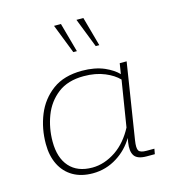

<svg xmlns="http://www.w3.org/2000/svg" viewBox="-96 -688 703 778"><g transform="rotate(-15 256.0 -299.0)"><path d="M199 10Q151 10 116.5 -10Q82 -30 63.5 -67Q45 -104 45 -154Q45 -219 68 -275.5Q91 -332 139 -367.5Q187 -403 263 -403Q316 -403 356 -386Q392 -370 412 -349L419 -393H448L398 -75Q393 -43 399.5 -32.5Q406 -22 432 -22H465L461 0H427Q388 0 375.5 -19Q363 -38 369 -75L372 -92Q345 -47 302 -20Q255 10 199 10ZM203 -13Q254 -13 303 -46Q348 -77 378 -134L409 -327Q388 -349 352 -364Q314 -380 264 -380Q197 -380 155 -347.5Q113 -315 93.5 -264Q74 -213 74 -156Q74 -88 107.5 -50.5Q141 -13 203 -13ZM343 -485 295 -608H324L358 -485ZM249 -485 201 -608H230L264 -485Z"/></g></svg>

Font: Rokkitt SemiBold Thin
Style: Italic
Weight: 250
Italic angle: -9°
Version: Version 3.103